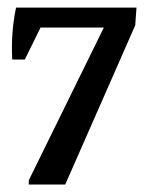

<svg xmlns="http://www.w3.org/2000/svg" viewBox="-20 -493 395 513"><path d="M56.6 0 57.1 -11.7 283.7 -472.7H344.7L341.3 -425.3L154.3 0ZM12.7 -334Q8.8 -405.8 22.9 -472.7L96.2 -435.5L46.4 -334ZM24.9 -419.4 22.9 -472.7H344.7L314.5 -419.4Z"/></svg>

Font: Markazi Text Medium
Style: Regular
Weight: 500
Designer: Borna Izadpanah (Arabic designer), Fiona Ross (Arabic design director) and Florian Runge (Latin designer)
Foundry: Borna Izadpanah and Florian Runge
Version: Version 1.001